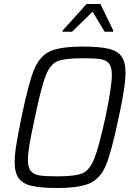

<svg xmlns="http://www.w3.org/2000/svg" viewBox="-20 -928 663 956"><path d="M53 -121Q53 -157 61.5 -209Q70 -261 87 -345Q122 -513 149 -580Q176 -647 227 -671.5Q278 -696 392 -696Q475 -696 520 -685.5Q565 -675 585 -647Q605 -619 605 -565Q605 -498 571 -343Q536 -176 509 -109Q482 -42 430.5 -17Q379 8 266 8Q183 8 138 -2.5Q93 -13 73 -40.5Q53 -68 53 -121ZM505 -344Q537 -498 537 -554Q537 -594 523 -611.5Q509 -629 480.5 -633.5Q452 -638 391 -638Q302 -638 266 -623Q230 -608 207.5 -551Q185 -494 154 -344Q135 -256 127 -209.5Q119 -163 119 -133Q119 -94 133.5 -76.5Q148 -59 176.5 -54.5Q205 -50 266 -50Q354 -50 390 -65Q426 -80 449 -137Q472 -194 505 -344ZM291 -770 292 -776 411 -908H480L544 -776L543 -770H501L441 -870L339 -770Z"/></svg>

Font: Saira Semi Condensed Light
Style: Italic
Weight: 300
Width: 4
Italic angle: -12°
Designer: Hector Gatti with collaboration of the Omnibus-Type team
Foundry: Omnibus-Type
Version: Version 1.001; ttfautohint (v1.8)